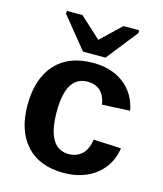

<svg xmlns="http://www.w3.org/2000/svg" viewBox="-113 -831 782 923"><g transform="rotate(15 278.0 -369.0)"><path d="M290 9.8Q169.9 9.8 104.5 -61.8Q39.1 -133.3 39.1 -261.2Q39.1 -392.1 105 -465.1Q170.9 -538.1 292 -538.1Q385.3 -538.1 446.3 -491.2Q507.3 -444.3 522.9 -361.8L384.8 -355Q378.9 -395.5 355.5 -419.7Q332 -443.8 289.1 -443.8Q183.1 -443.8 183.1 -266.6Q183.1 -84 291 -84Q330.1 -84 356.4 -108.6Q382.8 -133.3 389.2 -182.1L526.9 -175.8Q519.5 -121.6 488 -79.1Q456.5 -36.6 405.3 -13.4Q354 9.8 290 9.8ZM342.3 -577.6H230.5L104.5 -732.4V-746.6H182.6L285.6 -652.3H287.6L386.7 -746.6H464.4V-732.4Z"/></g></svg>

Font: Liberation Sans
Style: Bold
Weight: 700
Designer: Steve Matteson
Foundry: Ascender Corporation
Version: Version 2.1.5